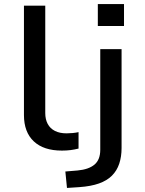

<svg xmlns="http://www.w3.org/2000/svg" viewBox="-20 -733 712 946"><path d="M285 9Q195 9 146.5 -36.5Q98 -82 98 -166V-705H203V-176Q203 -145 215 -122.5Q227 -100 250.5 -88Q274 -76 308 -76Q322 -76 338 -77.5Q354 -79 367 -82V-1Q347 4 327.5 6.5Q308 9 285 9ZM462 -605V-713H591V-605ZM310 193 302 112 362 107Q417 102 445.5 78Q474 54 474 5V-491H579V-4Q579 39 567.5 73.5Q556 108 531.5 132.5Q507 157 467.5 171Q428 185 371 189Z"/></svg>

Font: Nunito Sans 10pt Expanded Medium
Style: Regular
Weight: 500
Width: 7
Designer: Vernon Adams
Foundry: Vernon Adams
Version: Version 3.101;gftools[0.9.27]